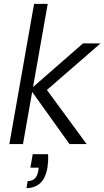

<svg xmlns="http://www.w3.org/2000/svg" viewBox="-20 -740 536 986"><path d="M337 0 136 -281 406 -517H496L191 -252L199 -308L425 0ZM28 0 155 -720H225L98 0ZM116 226 122 190Q146 190 159.5 176Q173 162 177 135L179 121H136L148 52H227Q228 70 227 87.5Q226 105 224 119Q214 177 185.5 201.5Q157 226 116 226Z"/></svg>

Font: DM Sans 11pt Light
Style: Italic
Weight: 300
Italic angle: -10°
Version: Version 4.004;gftools[0.9.30]